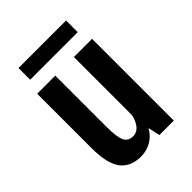

<svg xmlns="http://www.w3.org/2000/svg" viewBox="-191 -730 832 832"><g transform="rotate(-45 225.0 -313.5)"><path d="M73.5 -637H365V-565.5H73.5ZM178.5 10Q115.5 10 83.8 -31Q52 -72 52 -168V-501H163V-187.5Q163 -125.5 174.5 -101Q186 -76.5 215.5 -76.5Q241 -76.5 257.2 -98.5Q273.5 -120.5 277 -148V-501H388.5V0H300L288 -54.5Q270.5 -23.5 242 -6.8Q213.5 10 178.5 10Z"/></g></svg>

Font: League Mono Condensed Medium
Style: Regular
Weight: 500
Width: 1
Designer: Tyler Finck
Foundry: The League of Moveable Type / Tyler Finck
Version: Version 2.210